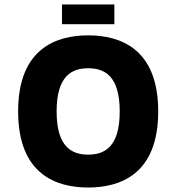

<svg xmlns="http://www.w3.org/2000/svg" viewBox="-20 -832 791 858"><path d="M374 -674C231 -674 61 -615 61 -334C61 -53 231 6 374 6C517 6 687 -53 687 -334C687 -615 517 -674 374 -674ZM374 -141C301 -141 233 -175 233 -334C233 -493 301 -527 374 -527C447 -527 515 -493 515 -334C515 -175 447 -141 374 -141ZM491 -812H257V-724H491Z"/></svg>

Font: Maven Pro
Style: Black
Weight: 900
Designer: Joe Prince
Foundry: Joe Prince
Version: Version 1.003